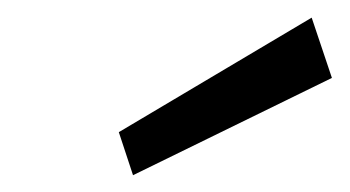

<svg xmlns="http://www.w3.org/2000/svg" viewBox="-20 -758 406 223"><path d="M134.5 -554.5 118 -604.5 342 -737.5 365.5 -667.5Z"/></svg>

Font: Karla
Style: Italic
Weight: 400
Italic angle: -8°
Designer: Jonathan Pinhorn
Version: Version 2.004;gftools[0.9.33]